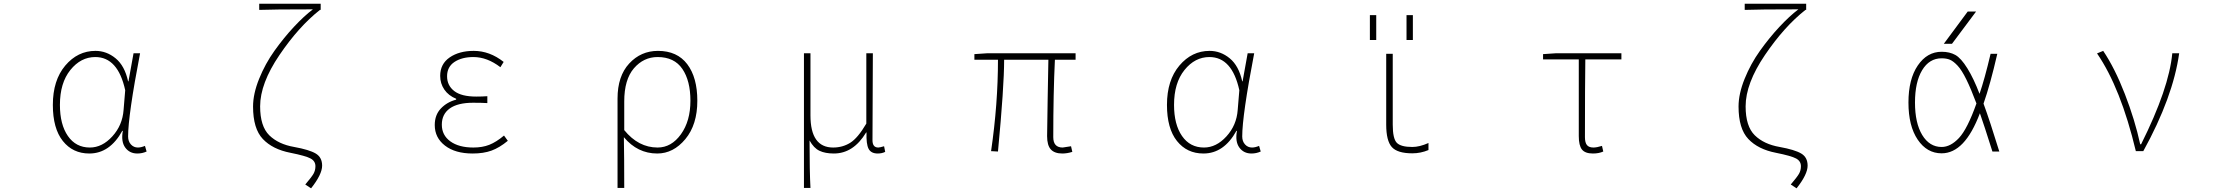

<svg xmlns="http://www.w3.org/2000/svg" viewBox="-20 -814 12040 1034"><path d="M460.9 12.7Q372.1 12.7 318.4 -54.7Q264.6 -122.1 264.6 -249Q264.6 -381.8 331.5 -460.9Q398.4 -540 494.1 -540Q553.7 -540 602.5 -500Q651.4 -460 669.9 -376H671.9L699.2 -527.3H734.4Q669.9 -192.4 669.9 -79.1Q669.9 -52.7 685.1 -36.1Q700.2 -19.5 722.7 -19.5Q739.3 -19.5 760.7 -28.3L769.5 2Q746.1 12.7 719.7 12.7Q677.7 12.7 654.3 -19.5Q630.9 -51.8 641.6 -109.4H638.7Q571.3 12.7 460.9 12.7ZM463.9 -19.5Q530.3 -19.5 585 -79.6Q639.6 -139.6 645.5 -221.7L654.3 -328.1Q615.2 -506.8 493.2 -506.8Q415 -506.8 358.9 -437Q302.7 -367.2 302.7 -249Q302.7 -143.6 345.7 -81.5Q388.7 -19.5 463.9 -19.5Z M1655.3 200.2 1624 179.7Q1658.2 139.6 1668.5 121.6Q1678.7 103.5 1678.7 81.1Q1678.7 53.7 1652.8 39.6Q1627 25.4 1543.9 8.8Q1448.2 -9.8 1395.5 -65.4Q1342.8 -121.1 1342.8 -240.2Q1342.8 -308.6 1375.5 -389.6Q1408.2 -470.7 1458.5 -541Q1508.8 -611.3 1563 -669.4Q1617.2 -727.5 1665 -763.7Q1450.2 -763.7 1376 -760.7V-793.9H1707V-760.7H1703.1Q1588.9 -670.9 1484.9 -517.6Q1380.9 -364.3 1380.9 -241.2Q1380.9 -133.8 1430.2 -85.4Q1479.5 -37.1 1564.5 -22.5Q1645.5 -7.8 1680.2 12.7Q1714.8 33.2 1714.8 78.1Q1714.8 125 1655.3 200.2Z M2525.4 12.7Q2431.6 12.7 2376.5 -29.8Q2321.3 -72.3 2321.3 -140.6Q2321.3 -195.3 2354.5 -230Q2387.7 -264.6 2436.5 -277.3V-282.2Q2395.5 -298.8 2373 -331.5Q2350.6 -364.3 2350.6 -405.3Q2350.6 -469.7 2401.9 -504.9Q2453.1 -540 2531.2 -540Q2617.2 -540 2692.4 -480.5L2674.8 -452.1Q2603.5 -506.8 2529.3 -506.8Q2467.8 -506.8 2427.7 -480.5Q2387.7 -454.1 2387.7 -403.3Q2387.7 -353.5 2426.3 -323.7Q2464.8 -293.9 2544.9 -293.9Q2577.1 -293.9 2604.5 -295.9V-258.8Q2573.2 -260.7 2528.3 -260.7Q2445.3 -260.7 2402.3 -230Q2359.4 -199.2 2359.4 -142.6Q2359.4 -85.9 2405.3 -52.7Q2451.2 -19.5 2529.3 -19.5Q2578.1 -19.5 2615.2 -34.2Q2652.3 -48.8 2694.3 -84L2714.8 -55.7Q2669.9 -18.6 2627 -2.9Q2584 12.7 2525.4 12.7Z M3305.7 198.2V-283.2Q3305.7 -404.3 3368.7 -472.2Q3431.6 -540 3523.4 -540Q3627 -540 3681.2 -468.3Q3735.4 -396.5 3735.4 -271.5Q3735.4 -142.6 3670.9 -64.9Q3606.4 12.7 3519.5 12.7Q3413.1 12.7 3339.8 -75.2Q3341.8 31.2 3341.8 198.2ZM3521.5 -19.5Q3595.7 -19.5 3647 -90.8Q3698.2 -162.1 3698.2 -271.5Q3698.2 -378.9 3654.8 -442.9Q3611.3 -506.8 3521.5 -506.8Q3446.3 -506.8 3394 -446.3Q3341.8 -385.7 3341.8 -267.6V-113.3Q3418 -19.5 3521.5 -19.5Z M4309.6 198.2V-527.3H4344.7V-192.4Q4344.7 -19.5 4466.8 -19.5Q4517.6 -19.5 4558.6 -44.9Q4599.6 -70.3 4645.5 -148.4V-527.3H4680.7Q4678.7 -209 4678.7 -58.6Q4678.7 -19.5 4710 -19.5Q4717.8 -19.5 4741.2 -26.4L4747.1 3.9Q4729.5 12.7 4707 12.7Q4670.9 12.7 4657.7 -12.7Q4644.5 -38.1 4646.5 -100.6H4644.5Q4576.2 12.7 4470.7 12.7Q4423.8 12.7 4393.1 -2Q4362.3 -16.6 4339.8 -57.6Q4339.8 108.4 4344.7 198.2Z M5701.2 12.7Q5659.2 12.7 5639.2 -9.3Q5619.1 -31.2 5619.1 -81.1Q5619.1 -122.1 5622.1 -282.2Q5625 -442.4 5626 -492.2H5387.7Q5387.7 -347.7 5354.5 2L5317.4 0Q5354.5 -254.9 5354.5 -492.2H5227.5V-522.5L5298.8 -527.3H5772.5V-492.2H5661.1Q5652.3 -311.5 5652.3 -75.2Q5652.3 -19.5 5703.1 -19.5Q5707 -19.5 5748 -26.4L5754.9 3.9Q5726.6 12.7 5701.2 12.7Z M6460.9 12.7Q6372.1 12.7 6318.4 -54.7Q6264.6 -122.1 6264.6 -249Q6264.6 -381.8 6331.5 -460.9Q6398.4 -540 6494.1 -540Q6553.7 -540 6602.5 -500Q6651.4 -460 6669.9 -376H6671.9L6699.2 -527.3H6734.4Q6669.9 -192.4 6669.9 -79.1Q6669.9 -52.7 6685.1 -36.1Q6700.2 -19.5 6722.7 -19.5Q6739.3 -19.5 6760.7 -28.3L6769.5 2Q6746.1 12.7 6719.7 12.7Q6677.7 12.7 6654.3 -19.5Q6630.9 -51.8 6641.6 -109.4H6638.7Q6571.3 12.7 6460.9 12.7ZM6463.9 -19.5Q6530.3 -19.5 6585 -79.6Q6639.6 -139.6 6645.5 -221.7L6654.3 -328.1Q6615.2 -506.8 6493.2 -506.8Q6415 -506.8 6358.9 -437Q6302.7 -367.2 6302.7 -249Q6302.7 -143.6 6345.7 -81.5Q6388.7 -19.5 6463.9 -19.5Z M7357.4 -598.6V-732.4H7391.6V-598.6ZM7554.7 -598.6V-732.4H7588.9V-598.6ZM7480.5 -142.6Q7480.5 -67.4 7502.4 -44.9Q7524.4 -22.5 7585.9 -22.5Q7625 -22.5 7672.9 -43.9V-5.9Q7630.9 11.7 7585.9 11.7Q7505.9 11.7 7475.6 -22Q7445.3 -55.7 7445.3 -142.6V-524.4H7480.5Z M8558.6 12.7Q8516.6 12.7 8499.5 -8.8Q8482.4 -30.3 8482.4 -81.1V-494.1H8290V-522.5L8361.3 -527.3H8711.9V-494.1H8517.6Q8515.6 -353.5 8515.6 -75.2Q8515.6 -45.9 8526.4 -32.7Q8537.1 -19.5 8561.5 -19.5Q8579.1 -19.5 8607.4 -28.3L8614.3 2Q8590.8 12.7 8558.6 12.7Z M9655.3 200.2 9624 179.7Q9658.2 139.6 9668.5 121.6Q9678.7 103.5 9678.7 81.1Q9678.7 53.7 9652.8 39.6Q9627 25.4 9543.9 8.8Q9448.2 -9.8 9395.5 -65.4Q9342.8 -121.1 9342.8 -240.2Q9342.8 -308.6 9375.5 -389.6Q9408.2 -470.7 9458.5 -541Q9508.8 -611.3 9563 -669.4Q9617.2 -727.5 9665 -763.7Q9450.2 -763.7 9376 -760.7V-793.9H9707V-760.7H9703.1Q9588.9 -670.9 9484.9 -517.6Q9380.9 -364.3 9380.9 -241.2Q9380.9 -133.8 9430.2 -85.4Q9479.5 -37.1 9564.5 -22.5Q9645.5 -7.8 9680.2 12.7Q9714.8 33.2 9714.8 78.1Q9714.8 125 9655.3 200.2Z M10642.6 -204.1Q10601.6 -95.7 10550.3 -42Q10499 11.7 10436.5 11.7Q10357.4 11.7 10307.6 -62Q10257.8 -135.7 10257.8 -261.7Q10257.8 -387.7 10308.1 -461.4Q10358.4 -535.2 10436.5 -535.2Q10479.5 -535.2 10510.3 -518.1Q10541 -501 10575.2 -445.8Q10609.4 -390.6 10640.6 -308.6Q10668 -387.7 10700.2 -524.4H10736.3Q10698.2 -358.4 10662.1 -255.9Q10696.3 -163.1 10747.1 2H10710Q10664.1 -143.6 10642.6 -204.1ZM10624 -256.8Q10594.7 -335 10569.8 -385.7Q10544.9 -436.5 10522.5 -460.4Q10500 -484.4 10481.4 -492.2Q10462.9 -500 10436.5 -500Q10370.1 -500 10331.5 -436Q10293 -372.1 10293 -261.7Q10293 -151.4 10332 -86.9Q10371.1 -22.5 10436.5 -22.5Q10484.4 -22.5 10529.8 -70.8Q10575.2 -119.1 10624 -256.8ZM10492.2 -578.1H10448.2L10577.1 -752H10622.1Z M11522.5 0H11482.4Q11401.4 -339.8 11273.4 -526.4L11306.6 -540Q11369.1 -447.3 11423.3 -307.6Q11477.5 -168 11505.9 -37.1H11510.7Q11661.1 -337.9 11678.7 -527.3H11715.8Q11682.6 -290 11522.5 0Z"/></svg>

Font: Gen Shin Gothic Monospace ExtraLight
Style: Regular
Weight: 200
Designer: [Source Han Sans]
Ryoko NISHIZUKA  (kana & ideographs); Paul D. Hunt (Latin, Greek & Cyrillic); Wenlong ZHANG  (bopomofo
Version: Version 1.002.20150607